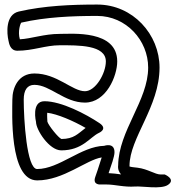

<svg xmlns="http://www.w3.org/2000/svg" viewBox="-20 -822 776 844"><path d="M417.2 -280.8C358 -320.3 250.1 -377 175.3 -377C116.3 -377 138.3 -286 138.3 -286C138.3 -251.8 195.9 -161 249.3 -161C342.1 -161 374.5 -218.3 414.2 -237.5C414.2 -237.5 456.3 -254.7 417.2 -280.8ZM356.3 -259.7C321 -232.8 304.3 -211.4 250.1 -211C237.4 -215.3 193.1 -270.2 188.3 -287.2C188.1 -295.5 186.5 -311.9 187.6 -326.3C231.6 -321.4 303.6 -290.1 356.3 -259.7ZM73.9 -722.6C179.9 -746.8 294.8 -752 407.3 -752C535 -752 631.3 -644.3 631.3 -525C631.3 -379.8 501.2 -247.1 499.4 -95.2C497.1 -77.6 504.4 -63.1 512.4 -55.3C494.6 -57.6 476.6 -60.2 457.4 -60.9C468.5 -93.8 483.3 -133.1 483.3 -153C483.3 -197.4 438.1 -181 438.1 -181C336.3 -178.7 240.3 -79 143.3 -79C97.1 -79 84.3 -298.4 84.3 -384C84.3 -426.1 99.8 -449 131.3 -449C200.4 -449 262.9 -371 353.3 -371C447.4 -371 495.3 -488.5 495.3 -552C495.3 -691.1 297.4 -673 242.3 -673C173.7 -673 117.8 -651.8 67.3 -649.3C56.8 -683.9 70.5 -721.8 73.9 -722.6ZM62.8 -771.4C2.7 -757.7 10 -674.6 17.3 -643.2C19.7 -632.7 23.9 -599 56.3 -599C124.6 -599 180.9 -623 242.3 -623C324.7 -623 445.3 -625 445.3 -552C445.3 -499.4 400.1 -421 353.3 -421C297.5 -421 230.7 -499 131.3 -499C60.9 -499 34.3 -437.2 34.3 -384C34.3 -334 18.7 -29 143.3 -29C259.2 -29 359.5 -119.8 427.1 -130C417 -96 398.8 -44.3 398.8 -44.3C385.8 -7.6 422.3 -11 422.3 -11H449.3C485.4 -11 525.8 1.5 574.2 -2.1C605.3 -4.4 688.2 11.4 718.5 -9.4C754.5 -34.1 704.3 -55 704.3 -55H686.3C661.5 -55 630.4 -79.1 584.4 -84.8C571.4 -86.4 556.6 -87.4 549.2 -90.3C549.3 -90.9 549.3 -92.1 549.3 -93C549.3 -215.5 681.3 -352.5 681.3 -525C681.3 -670.3 564.5 -802 407.3 -802C293.3 -802 174.8 -797 62.8 -771.4Z"/></svg>

Font: Rocketfuel
Style: Regular
Weight: 400
Designer: Mew Too
Foundry: Cannot Into Space Fonts.
Version: Version 0.27